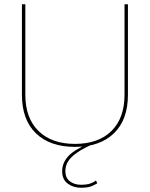

<svg xmlns="http://www.w3.org/2000/svg" viewBox="-20 -680 704 902"><path d="M581 -660V-235Q581 -117 515 -53.5Q449 10 332 10Q215 10 149 -53.5Q83 -117 83 -235V-660H99V-235Q99 -125 161 -64.5Q223 -4 332 -4Q442 -4 503.5 -64.5Q565 -125 565 -235V-660ZM360 202Q324 202 298 182.5Q272 163 272 124Q272 84 302.5 52Q333 20 412 -11L428 -8Q374 15 343.5 36Q313 57 300 78Q287 99 287 124Q287 156 308.5 172Q330 188 360 188Q388 188 404.5 182Q421 176 431 168L437 181Q425 189 408 195.5Q391 202 360 202Z"/></svg>

Font: Work Sans Thin
Style: Regular
Weight: 250
Designer: Wei Huang
Foundry: Wei Huang
Version: Version 2.012